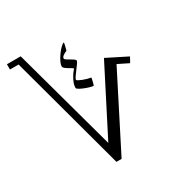

<svg xmlns="http://www.w3.org/2000/svg" viewBox="-132 -592 708 743"><g transform="rotate(-30 221.5 -220.5)"><path d="M415 -255.4 367.7 -278.8 201.2 48.8H178.2L38.6 -466.8H0V-490.2H61.5L187.5 -30.3L337.4 -323.7L427.7 -278.3ZM257.3 -281.7Q257.3 -280.8 256.3 -275.9Q255.4 -271 253.9 -265.1Q252.4 -259.3 251 -254.6Q249.5 -250 249 -250Q244.6 -250 233.9 -252.9Q223.1 -255.9 212.2 -260.3Q201.2 -264.6 192.6 -269.5Q184.1 -274.4 184.1 -278.3Q184.1 -290.5 189.2 -302.5Q194.3 -314.5 200.2 -324Q206.1 -333.5 211.2 -339.4Q216.3 -345.2 216.3 -346.2Q216.3 -348.1 210.4 -351.3Q204.6 -354.5 197.8 -358.6Q190.9 -362.8 185.1 -367.4Q179.2 -372.1 179.2 -377Q179.2 -392.6 200.2 -422.4Q209.5 -435.5 219 -444.3Q228.5 -453.1 232.4 -453.1Q232.9 -453.1 232.9 -451.2Q232.9 -450.2 231.9 -445.3Q231 -440.4 229.5 -434.8Q228 -429.2 226.8 -424.6Q225.6 -419.9 225.1 -419.9Q217.8 -417.5 209.5 -411.9Q201.2 -406.2 201.2 -399.9Q201.2 -396 207.5 -392.1Q213.9 -388.2 221.2 -384Q228.5 -379.9 234.9 -375.5Q241.2 -371.1 241.2 -367.2Q241.2 -363.8 234.9 -355Q228.5 -346.2 221.2 -336.4Q213.9 -326.7 207.5 -317.6Q201.2 -308.6 201.2 -305.2Q201.2 -302.2 207.5 -298.8Q213.9 -295.4 222.7 -292Q231.4 -288.6 240.2 -286.1Q249 -283.7 253.4 -283.2Q257.3 -282.7 257.3 -281.7Z"/></g></svg>

Font: Scheherazade
Style: Regular
Weight: 400
Designer: SIL International
Foundry: SIL International
Version: Version 2.100 (build 932/914)